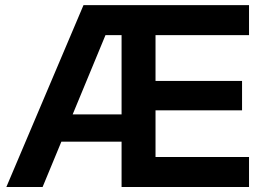

<svg xmlns="http://www.w3.org/2000/svg" viewBox="-20 -748 1048 768"><path d="M5.4 0 314 -727.5H976.1V-607.4H602.1V-424.3H948.2V-306.6H602.1V-120.1H976.1V0H466.3V-607.4H401.9L150.4 0ZM172.9 -181.2V-290.5H516.1V-181.2Z"/></svg>

Font: Inter Cardless Display
Style: Bold
Weight: 700
Designer: Rasmus Andersson
Foundry: rsms
Version: Version 4.001;git-9221beed3